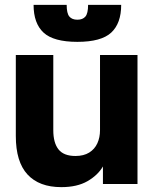

<svg xmlns="http://www.w3.org/2000/svg" viewBox="-20 -756 635 789"><path d="M232 13Q141 13 93 -39Q45 -91 45 -197V-530H199V-221Q199 -169 220.5 -142Q242 -115 290 -115Q324 -115 346.5 -129Q369 -143 380 -167Q391 -191 391 -221V-530H545V0H403V-72Q382 -36 339.5 -11.5Q297 13 232 13ZM298 -584Q200 -584 159 -622Q118 -660 118 -736H254Q254 -701 265 -688Q276 -675 298 -675Q320 -675 331 -688Q342 -701 342 -736H478Q478 -660 437 -622Q396 -584 298 -584Z"/></svg>

Font: Golos Text
Style: Bold
Weight: 700
Designer: A.Korolkova, Vitaly Kuzmin
Foundry: ParaType Ltd
Version: Version 2.004